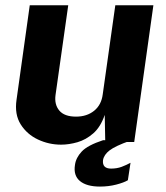

<svg xmlns="http://www.w3.org/2000/svg" viewBox="-20 -537 626 726"><path d="M211 10Q165 10 123.5 -9.5Q82 -29 58.2 -66.8Q34.5 -104.5 42.5 -159.5L92.5 -517H238L190 -178Q185 -142 204.2 -119Q223.5 -96 267.5 -96Q308.5 -96 336 -118.2Q363.5 -140.5 368.5 -180.5L416 -517H560L487.5 0H378L376 -102.5Q360.5 -57 332.8 -32.8Q305 -8.5 272.8 0.8Q240.5 10 211 10ZM358 168.5Q307.5 168.5 282.2 147.5Q257 126.5 263.5 86.5Q267 59.5 289 36Q311 12.5 370 -7L471 -4.5Q416 15 394.5 31.5Q373 48 369.5 68.5Q366 100.5 400 100.5Q422 100.5 440 93.8Q458 87 473.5 78.5L463.5 144.5Q448.5 153.5 419.5 161Q390.5 168.5 358 168.5Z"/></svg>

Font: Public Sans
Style: Bold Italic
Weight: 700
Italic angle: -8°
Designer: The Public Sans project authors (U.S. Web Design System). Libre Franklin designed by Pablo Impallari and Rodrigo Fuenzal
Version: Version 1.008; ttfautohint (v1.8.1) -l 8 -r 50 -G 200 -x 14 